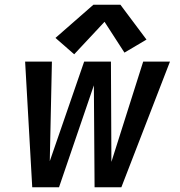

<svg xmlns="http://www.w3.org/2000/svg" viewBox="-20 -790 760 810"><path d="M116 0H229L376 -430L379 0H492L697 -530H584L450 -107L448 -530H335L190 -110L199 -530H86ZM293 -561 421 -698 505 -568 598 -623 488 -770H374L214 -630Z"/></svg>

Font: Iosevka Sparkle Semibold
Style: Italic
Weight: 600
Italic angle: -9°
Designer: Belleve Invis
Foundry: Belleve Invis
Version: Version 4.5.0; ttfautohint (v1.8.3)